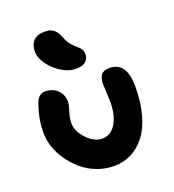

<svg xmlns="http://www.w3.org/2000/svg" viewBox="-139 -890 897 988"><g transform="rotate(-20 309.5 -396.0)"><path d="M304.2 -546.9Q266.6 -546.9 226.8 -571Q187 -595.2 160.9 -631.8Q134.8 -668.5 134.8 -703.1Q134.8 -740.2 155.3 -761.2Q175.8 -782.2 217.8 -782.2Q245.6 -782.2 264.2 -768.8Q282.7 -755.4 294.9 -723.1Q301.8 -703.1 313 -687.3Q324.2 -671.4 334.5 -662.4Q344.7 -653.3 354.2 -644.8Q363.8 -636.2 369.4 -625.7Q375 -615.2 375 -602.1Q375 -576.2 356.9 -561.5Q338.9 -546.9 304.2 -546.9ZM318.8 -9.8Q268.6 -9.8 222.7 -27.8Q176.8 -45.9 143.1 -75.4Q109.4 -105 84 -141.8Q58.6 -178.7 45.9 -217.5Q33.2 -256.3 33.2 -292Q33.2 -377.4 64.9 -457Q70.3 -472.2 83.5 -482.2Q96.7 -492.2 113.8 -492.2Q154.3 -492.2 180.7 -466.8Q207 -441.4 207 -399.9Q207 -387.7 196 -353Q185.1 -318.4 185.1 -292Q185.1 -247.1 225.3 -205.1Q265.6 -163.1 307.1 -163.1Q356.4 -163.1 383.8 -209Q411.1 -254.9 411.1 -325.2Q411.1 -347.7 409.2 -377.9Q407.2 -408.2 407.2 -423.8Q407.2 -458 420.2 -475.1Q433.1 -492.2 465.8 -492.2Q559.1 -492.2 559.1 -357.9Q559.1 -272 540.5 -204.8Q522 -137.7 489 -95.5Q456.1 -53.2 412.8 -31.5Q369.6 -9.8 318.8 -9.8Z"/></g></svg>

Font: Shantell Sans Irregular
Style: Bold
Weight: 700
Designer: Stephen Nixon, Anya Danilova, Shantell Martin
Foundry: Arrow Type
Version: Version 1.006;[9816181b4]